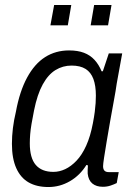

<svg xmlns="http://www.w3.org/2000/svg" viewBox="-20 -741 533 773"><path d="M175 12Q128 12 95.5 -6.5Q63 -25 45.5 -64Q28 -103 28 -162Q28 -193 32 -225.5Q36 -258 44 -291Q59 -373 89 -428.5Q119 -484 161.5 -511Q204 -538 258 -538Q293 -538 318 -528.5Q343 -519 360.5 -500Q378 -481 389 -454H394L418 -526H472L450 -405Q446 -376 438.5 -336Q431 -296 423.5 -253Q416 -210 409.5 -171.5Q403 -133 399 -106.5Q395 -80 395 -72Q395 -60 400.5 -54Q406 -48 419 -48H458L450 -4Q440 1 425.5 6Q411 11 394 11Q368 11 352 -2Q336 -15 333 -42Q333 -49 333 -57.5Q333 -66 334 -75L328 -77Q302 -35 261.5 -11.5Q221 12 175 12ZM195 -49Q219 -49 242.5 -60Q266 -71 288 -94Q310 -117 327 -154.5Q344 -192 354 -245Q359 -271 361.5 -290.5Q364 -310 365 -326Q366 -342 366 -356Q366 -396 356 -423Q346 -450 324.5 -463.5Q303 -477 268 -477Q233 -477 203.5 -459Q174 -441 152 -401Q130 -361 117 -296Q111 -266 107 -242.5Q103 -219 101.5 -200Q100 -181 100 -164Q100 -105 124 -77Q148 -49 195 -49ZM183 -639 198 -721H267L253 -639ZM345 -639 359 -721H429L415 -639Z"/></svg>

Font: Archivo SemiCondensed Light
Style: Italic
Weight: 300
Width: 4
Italic angle: -10°
Designer: Hector Gatti
Foundry: Omnibus-Type
Version: Version 2.001